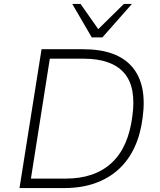

<svg xmlns="http://www.w3.org/2000/svg" viewBox="-20 -955 813 975"><path d="M79 0 191 -705H403Q574 -705 651 -615.5Q728 -526 704 -355Q693 -270 662 -204.5Q631 -139 580.5 -93.5Q530 -48 461 -24Q392 0 306 0ZM137 -48H312Q387 -48 445.5 -68Q504 -88 547 -128Q590 -168 616 -227Q642 -286 652 -364Q673 -514 609.5 -585.5Q546 -657 404 -657H233ZM446 -765 347 -935H389L479 -807L609 -935H650L500 -765Z"/></svg>

Font: Nunito Sans 7pt ExtraLight
Style: Italic
Weight: 250
Italic angle: -9°
Designer: Vernon Adams
Foundry: Vernon Adams
Version: Version 3.101;gftools[0.9.27]